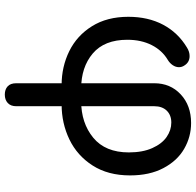

<svg xmlns="http://www.w3.org/2000/svg" viewBox="-28 -518 776 759"><g transform="rotate(90 359.5 -138.0)"><path d="M308.6 185.5V-360.4Q308.6 -423.8 352.5 -464.8Q396.5 -505.9 465.8 -505.9Q520.5 -505.9 567.9 -478.5Q615.2 -451.2 644 -396.5Q672.9 -341.8 672.9 -264.6Q672.9 -177.7 633.8 -116.7Q594.7 -55.7 530.8 -24.9Q466.8 5.9 392.6 5.9H315.4Q243.2 5.9 181.6 -24.4Q120.1 -54.7 83 -114.3Q45.9 -173.8 45.9 -257.8Q45.9 -335.9 77.1 -395Q108.4 -454.1 167 -489.3Q183.6 -500 201.2 -500Q225.6 -500 238.3 -479.5Q245.1 -469.7 245.1 -458Q245.1 -445.3 237.3 -433.6Q229.5 -421.9 216.8 -414.1Q178.7 -391.6 157.7 -350.1Q136.7 -308.6 136.7 -253.9Q136.7 -163.1 190.9 -117.2Q245.1 -71.3 330.1 -71.3H378.9Q465.8 -71.3 523.9 -119.1Q582 -167 582 -259.8Q582 -314.5 564.9 -352.5Q547.9 -390.6 521 -409.2Q494.1 -427.7 463.9 -427.7Q434.6 -427.7 417 -409.7Q399.4 -391.6 399.4 -360.4V185.5Q399.4 207 386.7 218.8Q374 230.5 353.5 230.5Q333 230.5 320.8 219.2Q308.6 208 308.6 185.5Z"/></g></svg>

Font: jf-openhuninn-2.1
Style: Regular
Weight: 400
Designer: [Kosugi Maru]
Designed by MOTOYA      

[Varela Round]
Joe Prince (Latin component); Avraham Cornfeld (Hebrew component)
Foundry: justfont Co., Ltd.
Version: 2.1